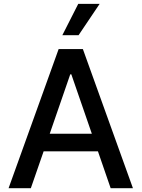

<svg xmlns="http://www.w3.org/2000/svg" viewBox="-20 -984 740 1004"><path d="M141.3 0H24.9L286.6 -727.3H413.4L675.1 0H558.6L492.2 -192.5H208.1ZM240.1 -284.8H460.2L353 -595.2H347.3ZM306.1 -800.1 389.2 -963.8H501.1L391 -800.1Z"/></svg>

Font: Inter Zeller Medium
Style: Regular
Weight: 500
Designer: Rasmus Andersson; Joe Bland
Foundry: zeller
Version: Version 3.015;git-dec3a8cb1